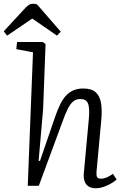

<svg xmlns="http://www.w3.org/2000/svg" viewBox="-62 -991 658 1024"><path d="M560 -34Q552 -26 539.5 -18Q527 -10 512 -3Q497 4 481 8.5Q465 13 450 13Q424 13 409 2.5Q394 -8 388.5 -26Q383 -44 385 -67L412 -359Q417 -419 406.5 -441Q396 -463 368 -463Q345 -463 329.5 -451Q314 -439 300 -411.5Q286 -384 269 -336L145 0H86L114 -712L25 -729L29 -767H166L181 -756L168 -410L144 -134L151 -132L232 -368Q245 -406 259 -434.5Q273 -463 291 -482Q309 -501 331.5 -510Q354 -519 382 -519Q427 -519 449 -498.5Q471 -478 477 -440Q483 -402 478 -349L453 -78Q451 -55 456 -46.5Q461 -38 477 -38Q492 -38 508 -45Q524 -52 540 -64ZM262 -822 242 -801 110 -892 -24 -801 -42 -824 67 -942Q80 -957 91 -964Q102 -971 114 -971Q121 -971 126 -970Q131 -969 136 -967Z"/></svg>

Font: Literata 18pt Light
Style: Italic
Weight: 300
Italic angle: -2°
Designer: Latin by Veronika Burian and Jose Scaglione. Greek by Irene Vlachou. Cyrillic by Vera Evstafieva
Foundry: TypeTogether
Version: Version 3.103;gftools[0.9.29]